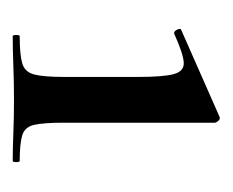

<svg xmlns="http://www.w3.org/2000/svg" viewBox="-52 -718 366 302"><g transform="rotate(90 131.0 -567.0)"><path d="M37 -404Q35 -404 35 -409.5Q35 -415 37 -415Q66 -415 79.7 -419Q93.4 -423 97.2 -438Q101 -453 101 -484V-602Q101 -641 96.5 -657.5Q92 -674 78 -673Q64 -672 33 -658Q29.4 -657 26.7 -662.5Q24 -668 27 -669L163 -729Q167 -731 170 -727.5Q173 -724 173 -722V-484.2Q173 -453.1 176.3 -438.1Q179.6 -423 192.8 -419Q206 -415 233 -415Q235 -415 235 -409.5Q235 -404 233 -404Q213.4 -404 189.2 -405Q165 -406 138 -406Q109.6 -406 83.5 -405Q57.4 -404 37 -404Z"/></g></svg>

Font: Cormorant Infant Light
Style: Regular
Weight: 300
Designer: Christian Thalmann (Catharsis Fonts)
Foundry: Catharsis Fonts
Version: Version 4.001